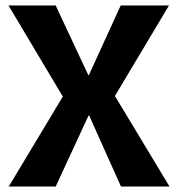

<svg xmlns="http://www.w3.org/2000/svg" viewBox="-20 -680 648 700"><path d="M12 0 209 -328 11 -660H183L302 -406H304L420 -660H596L399 -330L598 0H421L305 -259H303L183 0Z"/></svg>

Font: Bricolage Grotesque 96pt Bricolage Grotesque 48pt Regular
Style: Bold
Weight: 700
Designer: Mathieu Triay
Foundry: Atelier Triay
Version: Version 1.001; ttfautohint (v1.8.4.7-5d5b);gftools[0.9.33.de